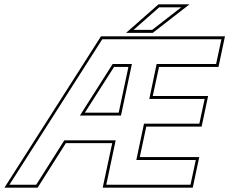

<svg xmlns="http://www.w3.org/2000/svg" viewBox="-80 -868 1066 888"><path d="M-59.5 0 387 -700H960.5L930.5 -558.5H655.5L626.5 -424H882.5L852.5 -282.5H596.5L566.5 -141.5H841.5L811.5 0H395L439 -206H224.5L94 0ZM-36.5 -13.5H87.5L217.5 -219H455L411.5 -13.5H801L825.5 -128H550.5L586 -296H842L866.5 -410.5H610.5L644.5 -572H919.5L944 -686.5H393ZM289.5 -333.5 441 -572H530L479.5 -333.5ZM312.5 -347H469L514 -558.5H447.5ZM503 -716 653 -848H796.5L626.5 -716ZM538 -730H624L758 -834H656Z"/></svg>

Font: Tourney Thin
Style: Italic
Weight: 100
Italic angle: -12°
Designer: Tyler Finck
Foundry: Etcetera Type Co
Version: Version 1.015